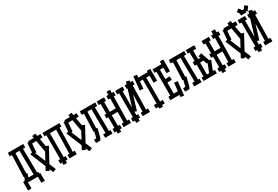

<svg xmlns="http://www.w3.org/2000/svg" viewBox="112 -2588 6253 4313"><g transform="rotate(-30 3238.5 -431.0)"><path d="M80.1 -150.9 103 -766.1 192.9 -763.2 169.9 -147.9ZM304.2 -60.1 294.9 -775.9 384.8 -776.9 394 -61ZM43.9 -799.8H444.8V-710H43.9ZM59.1 -89.8H423.8V0H59.1ZM65.9 -49.8 109.9 -210.9 196.8 -189 153.8 -29.8ZM360.8 158.2V-44.9H451.2V158.2ZM15.1 158.2V-63H105V158.2Z M784.7 -407.2 707 -853 795.9 -866.2 874 -419.9ZM711.9 84 465.8 -519 549.8 -549.8 795.9 53.2ZM655.8 18.1 575.7 -21 843.8 -517.1 923.8 -478ZM573.7 -799.8H891.6V-710H573.7ZM516.6 -497.1 537.6 -775.9 627 -769 606 -488.8Z M993.2 60.1V-765.1H1083.5V60.1ZM1229.5 -40 1246.6 -776.9 1336.4 -774.9 1319.3 -38.1ZM943.4 -89.8H1133.3V0H943.4ZM943.4 -799.8H1383.3V-710H943.4ZM1181.2 -89.8H1371.6V0H1181.2Z M1722.2 -407.2 1644.5 -853 1733.4 -866.2 1811.5 -419.9ZM1649.4 84 1403.3 -519 1487.3 -549.8 1733.4 53.2ZM1593.3 18.1 1513.2 -21 1781.2 -517.1 1861.3 -478ZM1511.2 -799.8H1829.1V-710H1511.2ZM1454.1 -497.1 1475.1 -775.9 1564.5 -769 1543.5 -488.8Z M1948.7 -248 1967.8 -766.1 2057.6 -763.2 2039.1 -245.1ZM2168.9 -38.1 2159.7 -775.9 2250 -776.9 2258.8 -39.1ZM1870.6 -89.8H1990.7V0H1870.6ZM1908.7 -799.8H2310.1V-710H1908.7ZM2107.9 -89.8H2297.9V0H2107.9ZM1918 -49.8 1982.9 -301.8 2069.8 -279.8 2005.9 -29.8Z M2399.4 60.1V-765.1H2489.7V60.1ZM2635.7 -40 2651.4 -880.9 2741.7 -878.9 2725.6 -38.1ZM2350.6 -454.1H2698.7V-363.8H2350.6ZM2349.6 -89.8H2539.6V0H2349.6ZM2349.6 -799.8H2539.6V-710H2349.6ZM2599.6 -799.8H2789.6V-710H2599.6ZM2587.4 -89.8H2777.8V0H2587.4Z M2879.4 60.1V-765.1H2969.7V60.1ZM3127.4 -40 3143.6 -758.8 3233.4 -756.8 3217.8 -38.1ZM2829.6 -89.8H3014.6V0H2829.6ZM2829.6 -799.8H3019.5V-710H2829.6ZM3074.7 -799.8H3281.7V-710H3074.7ZM3082.5 -89.8H3269.5V0H3082.5ZM3025.4 -163.1 2939.5 -186 3143.6 -861.8 3230.5 -838.9Z M3493.2 43V-765.1H3583.5V43ZM3423.3 -89.8H3653.3V0H3423.3ZM3376.5 -799.8H3731.4V-710H3376.5ZM3668.5 -526.9V-834H3758.3V-526.9ZM3311 -533.2 3346.2 -879.9 3435.1 -870.1 3400.4 -522.9Z M3847.7 -35.2V-765.1H3938V-35.2ZM3797.9 -89.8H4087.9V0H3797.9ZM3797.9 -799.8H4082V-710H3797.9ZM4027.8 -566.9V-872.1H4117.7V-566.9ZM4029.8 54.2 4066.9 -297.9 4155.8 -288.1 4118.7 64ZM3887.7 -461.9 4049.8 -473.1 4055.7 -382.8 3894 -372.1Z M4258.3 -248 4277.3 -766.1 4367.2 -763.2 4348.6 -245.1ZM4478.5 -38.1 4469.2 -775.9 4559.6 -776.9 4568.4 -39.1ZM4180.2 -89.8H4300.3V0H4180.2ZM4218.3 -799.8H4619.6V-710H4218.3ZM4417.5 -89.8H4607.4V0H4417.5ZM4227.5 -49.8 4292.5 -301.8 4379.4 -279.8 4315.4 -29.8Z M4709 -35.2V-765.1H4799.3V-35.2ZM4659.2 -89.8H5004.4V0H4659.2ZM4659.2 -799.8H4879.4V-710H4659.2ZM4845.2 -63 4963.4 -360.8 5048.3 -329.1 4928.2 -32.2ZM4840.3 -538.1 4924.3 -565.9 5006.3 -331.1 4919.9 -300.8ZM4659.2 -487.8H4918V-397.9H4659.2Z M5117.7 60.1V-765.1H5208V60.1ZM5354 -40 5369.6 -880.9 5460 -878.9 5443.8 -38.1ZM5068.8 -454.1H5417V-363.8H5068.8ZM5067.9 -89.8H5257.8V0H5067.9ZM5067.9 -799.8H5257.8V-710H5067.9ZM5317.9 -799.8H5507.8V-710H5317.9ZM5305.7 -89.8H5496.1V0H5305.7Z M5846.7 -407.2 5769 -853 5857.9 -866.2 5936 -419.9ZM5773.9 84 5527.8 -519 5611.8 -549.8 5857.9 53.2ZM5717.8 18.1 5637.7 -21 5905.8 -517.1 5985.8 -478ZM5635.7 -799.8H5953.6V-710H5635.7ZM5578.6 -497.1 5599.6 -775.9 5689 -769 5668 -488.8Z M6055.2 60.1V-765.1H6145.5V60.1ZM6303.2 -40 6319.3 -758.8 6409.2 -756.8 6393.6 -38.1ZM6005.4 -89.8H6190.4V0H6005.4ZM6005.4 -799.8H6195.3V-710H6005.4ZM6250.5 -799.8H6457.5V-710H6250.5ZM6258.3 -89.8H6445.3V0H6258.3ZM6201.2 -163.1 6115.2 -186 6319.3 -861.8 6406.2 -838.9ZM6263.2 -942.9V-853H6122.6V-942.9ZM6300.3 -1016.1 6372.6 -962.9 6299.3 -860.8 6226.6 -913.1ZM6152.3 -1020 6225.6 -918 6152.3 -866.2 6080.6 -966.8Z"/></g></svg>

Font: Opir
Style: Regular
Weight: 400
Designer: Maksym Kobuzan
Version: Version 1.000;FEAKit 1.0